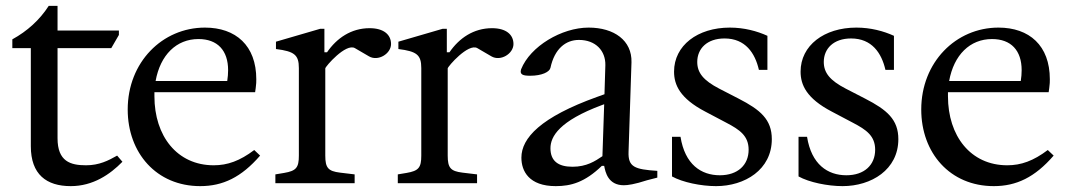

<svg xmlns="http://www.w3.org/2000/svg" viewBox="-20 -624 3639 654"><path d="M221 10C297 10 355 -30 397 -73L379 -94C349 -77 318 -61 273 -61C220 -61 176 -74 176 -153V-460H359L385 -505V-520H176V-604H146C115 -556 73 -518 22 -490V-460H85V-126C85 -30 138 10 221 10Z M662 10C739 10 802 -20 866 -94L846 -113C797 -76 755 -61 708 -61C583 -61 506 -161 506 -296C506 -301 506 -305 506 -310H849L851 -324C853 -338 853 -346 853 -354C853 -469 783 -530 678 -530C533 -530 415 -412 415 -251C415 -103 513 10 662 10ZM656 -491C721 -491 757 -452 757 -385C757 -373 756 -361 754 -348H510C526 -437 581 -491 656 -491Z M918 0H1188V-30L1138 -36C1098 -41 1088 -52 1088 -94V-391C1088 -397 1158 -478 1189 -460L1237 -432C1268 -414 1312 -441 1312 -474C1312 -506 1287 -528 1239 -528C1176 -528 1127 -494 1094 -446H1085V-526H1071L920 -482V-457C983 -449 998 -437 998 -392V-94C998 -53 989 -42 948 -35L918 -30Z M1335 0H1605V-30L1555 -36C1515 -41 1505 -52 1505 -94V-391C1505 -397 1575 -478 1606 -460L1654 -432C1685 -414 1729 -441 1729 -474C1729 -506 1704 -528 1656 -528C1593 -528 1544 -494 1511 -446H1502V-526H1488L1337 -482V-457C1400 -449 1415 -437 1415 -392V-94C1415 -53 1406 -42 1365 -35L1335 -30Z M1873 10C1925 10 1972 -3 2030 -59H2038C2042 -38 2051 7 2105 7C2118 7 2141 4 2184 -10L2219 -19V-42C2142 -47 2119 -55 2121 -107L2131 -412C2133 -486 2072 -530 1985 -530C1893 -530 1786 -466 1755 -388C1749 -369 1763 -366 1786 -366C1826 -366 1852 -379 1855 -393C1869 -458 1907 -488 1952 -488C2009 -488 2043 -451 2042 -402L2039 -303L2014 -294C1822 -225 1756 -154 1756 -87C1756 -41 1782 10 1873 10ZM1930 -56C1881 -56 1855 -76 1855 -119C1855 -159 1885 -212 2030 -266L2038 -269L2032 -92C2007 -75 1978 -56 1930 -56Z M2419 10C2517 10 2609 -46 2609 -150C2609 -217 2570 -250 2496 -288L2430 -322C2376 -350 2355 -376 2355 -413C2355 -458 2388 -493 2448 -493C2519 -493 2552 -443 2565 -386H2594V-502C2559 -518 2515 -530 2466 -530C2356 -530 2276 -469 2276 -380C2276 -335 2296 -289 2382 -244L2454 -206C2500 -182 2530 -161 2530 -114C2530 -62 2493 -27 2432 -27C2368 -27 2313 -64 2298 -158H2269V-23C2305 -3 2368 10 2419 10Z M2850 10C2948 10 3040 -46 3040 -150C3040 -217 3001 -250 2927 -288L2861 -322C2807 -350 2786 -376 2786 -413C2786 -458 2819 -493 2879 -493C2950 -493 2983 -443 2996 -386H3025V-502C2990 -518 2946 -530 2897 -530C2787 -530 2707 -469 2707 -380C2707 -335 2727 -289 2813 -244L2885 -206C2931 -182 2961 -161 2961 -114C2961 -62 2924 -27 2863 -27C2799 -27 2744 -64 2729 -158H2700V-23C2736 -3 2799 10 2850 10Z M3365 10C3442 10 3505 -20 3569 -94L3549 -113C3500 -76 3458 -61 3411 -61C3286 -61 3209 -161 3209 -296C3209 -301 3209 -305 3209 -310H3552L3554 -324C3556 -338 3556 -346 3556 -354C3556 -469 3486 -530 3381 -530C3236 -530 3118 -412 3118 -251C3118 -103 3216 10 3365 10ZM3359 -491C3424 -491 3460 -452 3460 -385C3460 -373 3459 -361 3457 -348H3213C3229 -437 3284 -491 3359 -491Z"/></svg>

Font: Hedvig Letters Serif 24pt
Style: Regular
Weight: 400
Designer: Alexander Örn & Tor Weibull
Foundry: Kanon Foundry
Version: Version 1.000